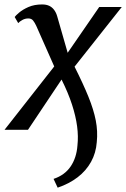

<svg xmlns="http://www.w3.org/2000/svg" viewBox="-36 -584 568 864"><path d="M127 -468Q120.5 -482 113 -491.5Q105.5 -501 91.5 -501Q77 -501 64.8 -494.2Q52.5 -487.5 46 -480L30 -507.5Q34 -513.5 50 -527.2Q66 -541 92.2 -552.5Q118.5 -564 153.5 -564Q172 -564 185 -558Q198 -552 207 -540.2Q216 -528.5 221 -512L268.5 -346.5L410.5 -552.5H512L299.5 -284Q338 -207.5 361.8 -149Q385.5 -90.5 395 -41.8Q404.5 7 399.5 55.5Q396 104 373.8 144.2Q351.5 184.5 313.2 213.8Q275 243 223.5 260.5L205 221Q255 204.5 281.8 165.2Q308.5 126 312.5 70.5Q317 30 311 -15.5Q305 -61 288 -113.5Q271 -166 241 -226L90 0H-15.5L208 -285Z"/></svg>

Font: Merriweather 24pt
Style: Italic
Weight: 400
Italic angle: -7.8°
Designer: Eben Sorkin
Foundry: Eben Sorkin
Version: Version 2.101